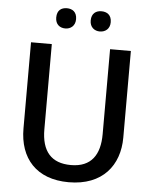

<svg xmlns="http://www.w3.org/2000/svg" viewBox="-60 -961 816 1021"><g transform="rotate(5 347.5 -450.5)"><path d="M203 -857C203 -821 226 -803 256 -803C284 -803 309 -821 309 -857C309 -896 284 -911 256 -911C226 -911 203 -896 203 -857ZM387 -857C387 -821 412 -803 440 -803C469 -803 494 -821 494 -857C494 -896 469 -911 440 -911C412 -911 387 -896 387 -857ZM614 -714H503V-260C503 -151 458 -82 349 -82C244 -82 192 -142 192 -259V-714H81V-254C81 -95 172 10 345 10C526 10 614 -104 614 -252Z"/></g></svg>

Font: Noto Sans Thai Medium
Style: Regular
Weight: 500
Designer: Monotype Design Team
Foundry: Monotype Imaging Inc.
Version: Version 1.901